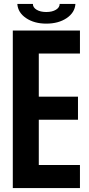

<svg xmlns="http://www.w3.org/2000/svg" viewBox="-20 -955 450 975"><path d="M45 0V-800H386V-683H177V-464H376V-347H177V-117H386V0ZM68 -935H147Q147 -917 166 -905.5Q185 -894 215 -894Q245 -894 264 -905.5Q283 -917 283 -935H363Q360 -891 318.5 -863Q277 -835 215 -835Q154 -835 112.5 -863Q71 -891 68 -935Z"/></svg>

Font: Big Shoulders Text ExtraBold
Style: Regular
Weight: 800
Designer: Patric King
Foundry: XO Type Co
Version: Version 1.000; ttfautohint (v1.8.2)